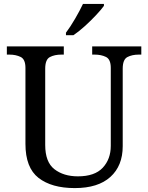

<svg xmlns="http://www.w3.org/2000/svg" viewBox="-20 -951 757 981"><path d="M362 10Q244 10 177 -42Q110 -94 110 -216V-604Q110 -648 85.5 -660Q61 -672 28 -672H15V-714H306V-672H293Q259 -672 235 -659.5Q211 -647 211 -600V-210Q211 -123 258 -86.5Q305 -50 378 -50Q464 -50 505 -94Q546 -138 546 -206V-604Q546 -648 521.5 -660Q497 -672 464 -672H451V-714H702V-672H689Q655 -672 631 -659.5Q607 -647 607 -600V-204Q607 -104 544 -47Q481 10 362 10ZM317 -784Q339 -813 363.5 -855Q388 -897 404 -931H511V-921Q499 -904 472 -875Q445 -846 413.5 -817.5Q382 -789 355 -771H317Z"/></svg>

Font: Noto Serif Oriya
Style: Regular
Weight: 400
Designer: David Williams
Foundry: Google LLC, David Williams
Version: Version 1.051; ttfautohint (v1.8.4.7-5d5b)